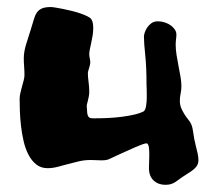

<svg xmlns="http://www.w3.org/2000/svg" viewBox="-20 -576 605 540"><path d="M529.8 -169.9Q533.7 -154.3 535.9 -144Q538.1 -133.8 538.1 -126Q538.1 -119.1 536.1 -114.3Q534.2 -109.4 530 -104.7Q525.9 -100.1 519 -95.2Q512.2 -90.3 502 -84Q491.7 -77.6 485.1 -72.5Q478.5 -67.4 472.7 -63.7Q466.8 -60.1 460.4 -58.1Q454.1 -56.2 444.8 -56.2Q425.3 -56.2 412.1 -68.4Q398.9 -80.6 398.9 -104Q398.9 -110.8 399.4 -120.1Q399.9 -129.4 399.9 -139.2Q399.9 -145.5 399.7 -151.4Q399.4 -157.2 398.7 -162.1Q397.9 -167 396.2 -169.9Q394.5 -172.9 392.1 -172.9Q388.7 -172.9 379.6 -169.7Q370.6 -166.5 359.1 -161.4Q347.7 -156.2 335 -150.6Q322.3 -145 311.3 -139.9Q300.3 -134.8 292.5 -131.1Q284.7 -127.4 283.2 -127Q279.3 -126 275.4 -125.5Q271.5 -125 266.1 -125Q259.3 -125 251.2 -125.5Q243.2 -126 234.9 -126Q217.8 -126 201.9 -122.3Q186 -118.7 171.1 -114.5Q156.2 -110.4 141.8 -106.7Q127.4 -103 113.8 -103Q95.2 -103 82 -113.5Q68.8 -124 60.1 -140.9Q51.3 -157.7 46.4 -179Q41.5 -200.2 39.1 -221.9Q36.6 -243.7 35.9 -263.2Q35.2 -282.7 35.2 -296.9Q35.2 -305.7 37.4 -314.9Q39.6 -324.2 42 -333Q44.4 -341.8 46.6 -349.9Q48.8 -357.9 48.8 -365.2Q48.8 -376.5 47.9 -388.2Q46.9 -399.9 46.9 -412.1Q46.9 -430.2 53.5 -451.4Q60.1 -472.7 66.9 -494.1Q71.8 -509.3 75 -520.8Q78.1 -532.2 83.3 -540Q88.4 -547.9 97.4 -552Q106.4 -556.2 123 -556.2Q127 -556.2 136.2 -554.7Q145.5 -553.2 157.5 -550.8Q169.4 -548.3 182.4 -545.2Q195.3 -542 206.5 -538.1Q217.8 -534.2 226.1 -530Q234.4 -525.9 236.8 -522Q240.2 -516.6 241.2 -510.3Q242.2 -503.9 242.2 -497.1Q242.2 -486.8 240.5 -476.1Q238.8 -465.3 236.6 -455.6Q234.4 -445.8 232.7 -437.5Q231 -429.2 231 -423.8Q231 -418.5 232.4 -412.1Q233.9 -405.8 233.9 -398.9Q232.9 -391.6 230.5 -384.3Q228 -377 227.1 -371.1Q227.1 -360.4 229 -346.2Q231 -332 231 -317.9Q231 -310.5 229.7 -304.4Q228.5 -298.3 227.1 -292.7Q225.6 -287.1 224.6 -282.7Q223.6 -278.3 224.1 -274.9Q224.6 -264.6 225.3 -258.3Q226.1 -252 228.3 -248.5Q230.5 -245.1 233.9 -244.1Q237.3 -243.2 243.2 -243.2Q263.2 -243.2 283.7 -244.1Q304.2 -245.1 323 -247.6Q341.8 -250 357.7 -253.7Q373.5 -257.3 384.8 -263.2Q389.2 -267.6 390.9 -278.3Q392.6 -289.1 392.8 -301Q393.1 -313 392.6 -323.5Q392.1 -334 392.1 -337.9Q392.1 -387.7 388.4 -421.9Q384.8 -456.1 384.8 -473.1Q384.8 -477.5 387.2 -484.9Q389.6 -492.2 394.3 -499Q398.9 -505.9 406.2 -511Q413.6 -516.1 423.8 -516.1Q434.1 -516.1 443.6 -512.9Q453.1 -509.8 460.2 -504.6Q467.3 -499.5 471.7 -492.9Q476.1 -486.3 476.1 -479Q476.1 -473.1 475.1 -465.3Q474.1 -457.5 474.1 -450.2Q474.1 -437 476.6 -421.1Q479 -405.3 482.2 -389.6Q485.4 -374 487.8 -359.4Q490.2 -344.7 490.2 -334Q490.2 -322.8 488 -312.7Q485.8 -302.7 485.8 -293Q485.8 -281.2 489.7 -272Q493.7 -262.7 498.8 -254.6Q503.9 -246.6 509.5 -239.7Q515.1 -232.9 518.1 -226.1Q522 -216.3 523.9 -200.7Q525.9 -185.1 529.8 -169.9Z"/></svg>

Font: Freckle Face
Style: Regular
Weight: 400
Designer: Astigmatic (AOETI)
Foundry: Astigmatic (AOETI)
Version: Version 1.000